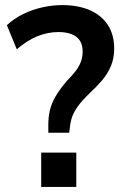

<svg xmlns="http://www.w3.org/2000/svg" viewBox="-20 -735 486 755"><path d="M170 -213V-245Q170 -274 176 -300.5Q182 -327 198 -355Q214 -383 243 -417Q261 -435 275 -452.5Q289 -470 297 -489.5Q305 -509 305 -532Q305 -559 293.5 -576Q282 -593 260.5 -601Q239 -609 210 -609Q168 -609 127 -592.5Q86 -576 46 -541L7 -636Q35 -662 70.5 -679.5Q106 -697 146 -706Q186 -715 225 -715Q287 -715 333 -695Q379 -675 404 -637Q429 -599 429 -543Q429 -506 416 -475Q403 -444 381 -418.5Q359 -393 332 -368Q303 -340 287 -318Q271 -296 264 -276.5Q257 -257 255 -235L252 -213ZM142 0V-135H280V0Z"/></svg>

Font: Nunito Sans 10pt SemiCondensed
Style: Bold
Weight: 700
Width: 4
Designer: Vernon Adams
Foundry: Vernon Adams
Version: Version 3.101;gftools[0.9.27]